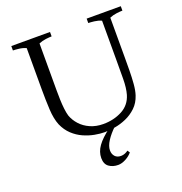

<svg xmlns="http://www.w3.org/2000/svg" viewBox="-162 -847 1159 1226"><g transform="rotate(-20 417.0 -233.5)"><path d="M423 14Q392 14 355 7Q318 0 281 -16.5Q244 -33 213 -62Q182 -91 163 -134Q145 -178 141.5 -242.5Q138 -307 138 -384V-661Q116 -671 90 -674Q64 -677 50 -677V-707H313V-677Q299 -677 273.5 -674Q248 -671 225 -661V-389Q225 -370 225 -340.5Q225 -311 226 -278.5Q227 -246 230.5 -216Q234 -186 240 -166Q252 -132 278.5 -102.5Q305 -73 344.5 -55.5Q384 -38 433 -38Q504 -38 561 -68Q618 -98 637 -162Q649 -204 649.5 -266.5Q650 -329 650 -400V-661Q628 -671 602 -674Q576 -677 562 -677V-707H794V-677Q780 -677 754.5 -674Q729 -671 706 -661V-393Q706 -350 705.5 -302.5Q705 -255 701.5 -212Q698 -169 688 -139Q673 -93 641.5 -63Q610 -33 571 -16Q532 1 493 7.5Q454 14 423 14ZM433 240Q396 240 370.5 221.5Q345 203 345 162Q345 120 372.5 81.5Q400 43 458 0H497Q459 36 436.5 71Q414 106 414 135Q414 160 428.5 176Q443 192 469 192Q483 192 496.5 186.5Q510 181 518 174L529 190Q512 211 484.5 225.5Q457 240 433 240Z"/></g></svg>

Font: Joan
Style: Regular
Weight: 400
Designer: Paolo Biagini
Version: Version 1.001; ttfautohint (v1.8.4.7-5d5b);gftools[0.9.30]